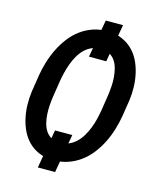

<svg xmlns="http://www.w3.org/2000/svg" viewBox="-123 -858 833 1012"><g transform="rotate(15 293.5 -352.0)"><path d="M384.8 -565.9H290.5L326.7 -772.5H420.9ZM275.4 67.9H181.2L218.3 -144H312.5ZM542 -310.1Q535.6 -271.5 523.7 -232.4Q511.7 -193.4 493.7 -157.5Q475.6 -121.6 451.2 -90.6Q426.8 -59.6 395.5 -36.9Q364.3 -14.2 326.7 -1.7Q289.1 10.7 244.6 9.8Q202.1 8.8 169.7 -5.4Q137.2 -19.5 113.5 -43.2Q89.8 -66.9 74.7 -97.9Q59.6 -128.9 51.8 -164.1Q43.9 -199.2 43 -236.6Q42 -273.9 46.9 -309.6L61 -400.4Q66.9 -438.5 78.9 -477.5Q90.8 -516.6 108.6 -552.5Q126.5 -588.4 150.4 -619.6Q174.3 -650.9 205.1 -673.6Q235.8 -696.3 272.9 -709Q310.1 -721.7 354.5 -720.7Q397 -719.7 429.9 -705.6Q462.9 -691.4 487.1 -668Q511.2 -644.5 526.9 -613.3Q542.5 -582 550.5 -546.6Q558.6 -511.2 559.8 -473.9Q561 -436.5 556.2 -400.4ZM441.4 -401.9Q443.8 -421.4 445.6 -445.1Q447.3 -468.8 445.6 -492.9Q443.8 -517.1 438.2 -539.8Q432.6 -562.5 421.1 -580.3Q409.7 -598.1 391.4 -609.4Q373 -620.6 345.7 -621.6Q316.9 -622.6 294.2 -613Q271.5 -603.5 253.9 -586.7Q236.3 -569.8 223.4 -547.4Q210.4 -524.9 201.2 -500Q191.9 -475.1 185.8 -449.7Q179.7 -424.3 175.8 -401.4L161.6 -309.1Q158.7 -290 157 -266.4Q155.3 -242.7 156.5 -218.5Q157.7 -194.3 163.1 -171.4Q168.5 -148.4 179.4 -130.4Q190.4 -112.3 208.5 -100.8Q226.6 -89.4 253.9 -88.4Q282.7 -87.4 305.9 -96.9Q329.1 -106.4 346.9 -123.3Q364.7 -140.1 378.2 -162.8Q391.6 -185.5 401.4 -210.4Q411.1 -235.4 417.2 -261Q423.3 -286.6 427.2 -309.6Z"/></g></svg>

Font: Roboto Mono Medium
Style: Italic
Weight: 500
Designer: Google
Version: Version 2.000985; 2015; ttfautohint (v1.3)